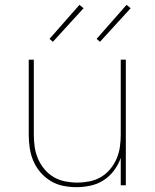

<svg xmlns="http://www.w3.org/2000/svg" viewBox="-20 -767 640 795"><path d="M297 8Q269 8 241.5 2.5Q214 -3 190 -17.5Q166 -32 147.5 -53.5Q129 -75 118 -101Q107 -127 103 -154.5Q99 -182 99 -210V-520H120V-210Q120 -185 123.5 -159.5Q127 -134 137 -110.5Q147 -87 163.5 -67Q180 -47 202 -34Q224 -21 249.5 -16Q275 -11 300 -11Q325 -11 350.5 -16Q376 -21 398 -34Q420 -47 436.5 -67Q453 -87 463 -110.5Q473 -134 476.5 -159.5Q480 -185 480 -210V-520H501V0H480V-113Q470 -85 452 -61Q434 -37 409.5 -21Q385 -5 355.5 1.5Q326 8 297 8ZM394 -594 380 -606 504 -747 521 -733ZM199 -594 185 -606 309 -747 326 -733Z"/></svg>

Font: Iosevka SS04 Thin Extended
Style: Regular
Weight: 100
Width: 7
Monospace: yes
Designer: Belleve Invis
Foundry: Belleve Invis
Version: Version 19.0.0; ttfautohint (v1.8.4)